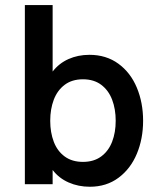

<svg xmlns="http://www.w3.org/2000/svg" viewBox="-20 -709 607 739"><path d="M182.6 -54.7V0H75.7V-689.5H182.6V-433.6Q207 -465.3 243.7 -481.7Q280.3 -498 324.2 -498Q388.7 -498 435.5 -463.9Q482.4 -429.7 506.6 -371.8Q530.8 -314 530.8 -244.1Q530.8 -174.8 506.6 -116.9Q482.4 -59.1 436 -24.7Q389.6 9.8 325.7 9.8Q281.7 9.8 244.4 -6.6Q207 -22.9 182.6 -54.7ZM425.3 -244.1Q425.3 -289.1 411.6 -325.2Q397.9 -361.3 369.6 -382.6Q341.3 -403.8 299.3 -403.8Q257.3 -403.8 229 -382.6Q200.7 -361.3 187 -325.2Q173.3 -289.1 173.3 -244.1Q173.3 -199.2 187 -163.3Q200.7 -127.4 229 -106.7Q257.3 -85.9 299.3 -85.9Q341.3 -85.9 369.6 -106.9Q397.9 -127.9 411.6 -163.6Q425.3 -199.2 425.3 -244.1Z"/></svg>

Font: Acari Sans SemiBold
Style: Regular
Weight: 600
Designer: Alfredo Marco Pradil and Stefan Peev
Foundry: Hanken Design Co.
Version: Version 1.045;January 11, 2019;FontCreator 11.5.0.2425 64-bi